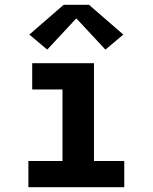

<svg xmlns="http://www.w3.org/2000/svg" viewBox="-20 -785 640 805"><path d="M99 0V-110H242V-410H115V-520H374V-110H501V0ZM178 -577 103 -640 247 -765H353L497 -640L422 -577L300 -708Z"/></svg>

Font: Iosevka SS04 XBd Ex
Style: Regular
Weight: 800
Width: 7
Monospace: yes
Designer: Belleve Invis
Foundry: Belleve Invis
Version: Version 19.0.0; ttfautohint (v1.8.4)